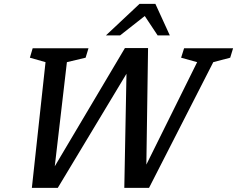

<svg xmlns="http://www.w3.org/2000/svg" viewBox="-20 -948 1198 970"><path d="M976 -634 895 -656.5 910 -704H1157.5L1143 -656.5L1057.5 -634L733 1H608L619.5 -603.5L636.5 -604.5L272 1H141L210 -634L131 -656.5L145 -704H427L412.5 -656.5L318 -634L250.5 -54.5H225L611 -705H728L718.5 -52.5L687 -51ZM515 -769 685 -928.5H765L838 -769H776.5L703.5 -879H726.5L586.5 -769Z"/></svg>

Font: Newsreader 7pt
Style: Italic
Weight: 400
Italic angle: -17°
Designer: Hugues Gentile
Foundry: Production Type
Version: Version 1.003